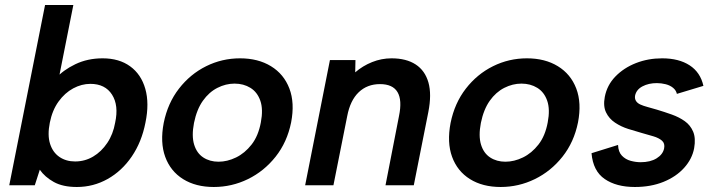

<svg xmlns="http://www.w3.org/2000/svg" viewBox="-20 -740 2853 767"><path d="M202 -426Q232 -460 281 -483.5Q330 -507 390 -507Q456 -507 500 -475Q544 -443 560.5 -385Q577 -327 561 -250Q546 -173 506.5 -115Q467 -57 410 -25Q353 7 287 7Q231 7 195 -13Q159 -33 139 -62L119 0H17L160 -720H273L214 -423ZM440 -250Q455 -319 427.5 -362Q400 -405 341 -405Q306 -405 272.5 -387Q239 -369 214 -334.5Q189 -300 179 -250Q169 -200 180 -165.5Q191 -131 217.5 -113Q244 -95 280 -95Q319 -95 352 -114.5Q385 -134 408.5 -169Q432 -204 440 -250Z M834 7Q762 7 711.5 -24.5Q661 -56 640 -113.5Q619 -171 634 -249Q650 -328 695 -386Q740 -444 803.5 -475.5Q867 -507 939 -507Q1011 -507 1062.5 -475.5Q1114 -444 1136 -386.5Q1158 -329 1143 -251Q1127 -172 1081 -114Q1035 -56 970.5 -24.5Q906 7 834 7ZM853 -94Q888 -94 923 -111Q958 -128 985 -162.5Q1012 -197 1022 -251Q1032 -303 1020 -337.5Q1008 -372 980.5 -389Q953 -406 917 -406Q882 -406 848.5 -389Q815 -372 790.5 -337.5Q766 -303 755 -249Q745 -197 755.5 -162.5Q766 -128 792 -111Q818 -94 853 -94Z M1298 -500H1400L1399 -451Q1429 -477 1466.5 -492Q1504 -507 1544 -507Q1603 -507 1640.5 -482.5Q1678 -458 1691.5 -410.5Q1705 -363 1691 -292L1633 0H1520L1574 -277Q1587 -340 1568 -372Q1549 -404 1498 -404Q1447 -404 1413 -371.5Q1379 -339 1367 -276L1312 0H1199Z M1980 7Q1908 7 1857.5 -24.5Q1807 -56 1786 -113.5Q1765 -171 1780 -249Q1796 -328 1841 -386Q1886 -444 1949.5 -475.5Q2013 -507 2085 -507Q2157 -507 2208.5 -475.5Q2260 -444 2282 -386.5Q2304 -329 2289 -251Q2273 -172 2227 -114Q2181 -56 2116.5 -24.5Q2052 7 1980 7ZM1999 -94Q2034 -94 2069 -111Q2104 -128 2131 -162.5Q2158 -197 2168 -251Q2178 -303 2166 -337.5Q2154 -372 2126.5 -389Q2099 -406 2063 -406Q2028 -406 1994.5 -389Q1961 -372 1936.5 -337.5Q1912 -303 1901 -249Q1891 -197 1901.5 -162.5Q1912 -128 1938 -111Q1964 -94 1999 -94Z M2449 -161Q2450 -133 2464.5 -118Q2479 -103 2499.5 -97.5Q2520 -92 2539 -92Q2578 -92 2603 -107.5Q2628 -123 2633 -147Q2637 -167 2624.5 -178Q2612 -189 2590 -195.5Q2568 -202 2543 -209Q2518 -216 2489.5 -225Q2461 -234 2437 -250Q2413 -266 2401 -291Q2389 -316 2396 -353Q2405 -400 2438.5 -434.5Q2472 -469 2520.5 -488Q2569 -507 2625 -507Q2692 -507 2735 -479Q2778 -451 2790 -397L2684 -365Q2681 -379 2669 -389Q2657 -399 2639.5 -403.5Q2622 -408 2604 -408Q2571 -408 2546.5 -395Q2522 -382 2517 -358Q2515 -346 2520.5 -337Q2526 -328 2538 -322.5Q2550 -317 2567 -312.5Q2584 -308 2604 -302Q2634 -293 2663.5 -282.5Q2693 -272 2715.5 -256Q2738 -240 2749 -214Q2760 -188 2753 -148Q2745 -105 2713 -69.5Q2681 -34 2630.5 -13.5Q2580 7 2516 7Q2442 7 2395.5 -25Q2349 -57 2343 -128Z"/></svg>

Font: Albert Sans SemiBold
Style: Italic
Weight: 600
Italic angle: -11.25°
Designer: Andreas Rasmussen
Foundry: a.Foundry
Version: Version 1.025